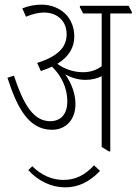

<svg xmlns="http://www.w3.org/2000/svg" viewBox="-20 -647 588 827"><path d="M204 -88C264 -88 305 -132 305 -198C305 -243 289 -286 261 -327C287 -312 316 -303 349 -303C375 -303 399 -309 418 -319V-14L449 5H455V-589H548V-595L534 -622H324V-616L338 -589H418V-362C397 -346 371 -336 338 -336C296 -336 257 -350 227 -372C279 -404 300 -445 300 -490C300 -527 287 -560 265 -584C239 -611 201 -627 160 -627C131 -627 104 -622 76 -611L92 -575C121 -587 146 -593 170 -593C227 -593 267 -556 267 -500C267 -447 235 -406 140 -376L156 -341C174 -347 190 -353 204 -360C244 -321 270 -269 270 -210C270 -158 244 -125 196 -125C122 -125 80 -201 40 -321L12 -312C54 -183 103 -88 204 -88ZM260 160C315 160 363 139 411 89L385 65C346 108 304 128 253 128C205 128 158 108 119 69L102 86C145 133 202 160 260 160Z"/></svg>

Font: Noto Serif Devanagari ExtraCondensed ExtraLight
Style: Regular
Weight: 200
Width: 2
Designer: Universal Thirst, Indian Type Foundry and the Monotype Design Team
Foundry: Monotype Imaging Inc.
Version: Version 2.004